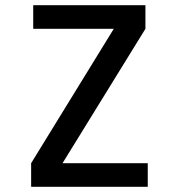

<svg xmlns="http://www.w3.org/2000/svg" viewBox="-20 -720 690 740"><path d="M100 0V-91L418.5 -609H108V-700H540.5V-609L221 -91H549.5V0Z"/></svg>

Font: Trispace Medium
Style: Regular
Weight: 500
Designer: Tyler Finck
Foundry: Etcetera Type Company
Version: Version 1.210; ttfautohint (v1.8.3)